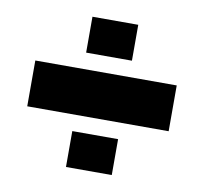

<svg xmlns="http://www.w3.org/2000/svg" viewBox="-67 -721 750 706"><g transform="rotate(10 308.0 -368.5)"><path d="M223 -515V-649H394V-515ZM44 -283V-454H572V-283ZM223 -88V-222H394V-88Z"/></g></svg>

Font: Tomorrow ExtraBold
Style: Regular
Weight: 800
Designer: Tony de Marco, Monica Rizzolli
Foundry: Just in Type
Version: Version 2.002